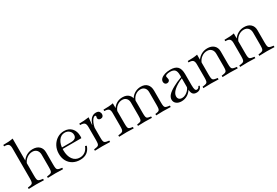

<svg xmlns="http://www.w3.org/2000/svg" viewBox="58 -1701 3890 2692"><g transform="rotate(-30 2002.5 -355.5)"><path d="M15 3V-20L31 -22Q64 -26 79 -33.5Q94 -41 98.5 -61Q103 -81 103 -121V-606Q103 -651 85 -669Q67 -687 22 -687H15V-710Q67 -710 103 -712.5Q139 -715 173 -722V-121Q173 -81 177.5 -61Q182 -41 197.5 -33.5Q213 -26 245 -22L261 -20V3L138 0ZM325 3V-20L341 -22Q374 -26 389 -33.5Q404 -41 408.5 -61Q413 -81 413 -121V-321Q413 -369 387.5 -396.5Q362 -424 318 -424Q269 -424 227 -392.5Q185 -361 168 -311V-359Q197 -404 241.5 -429Q286 -454 340 -454Q406 -454 444.5 -418.5Q483 -383 483 -321V-121Q483 -81 487.5 -61Q492 -41 507.5 -33.5Q523 -26 555 -22L571 -20V3L448 0Z M847 11Q782 11 732 -17Q682 -45 654.5 -95Q627 -145 627 -211Q627 -280 656.5 -335Q686 -390 736 -422Q786 -454 848 -454Q923 -454 968 -406Q1013 -358 1013 -277Q1013 -267 1012.5 -258.5Q1012 -250 1010 -245H703L705 -268H854Q946 -268 946 -337Q946 -376 917 -402.5Q888 -429 845 -429Q783 -429 745 -373Q707 -317 707 -225Q707 -130 748 -74.5Q789 -19 860 -19Q908 -19 944.5 -46Q981 -73 1000 -124L1024 -115Q982 11 847 11Z M1087 3V-20L1103 -22Q1136 -26 1151 -33.5Q1166 -41 1170.5 -61Q1175 -81 1175 -121V-329Q1175 -378 1156.5 -395.5Q1138 -413 1087 -413V-436Q1127 -436 1164.5 -439Q1202 -442 1245 -448L1234 -333H1245V-121Q1245 -81 1249.5 -61Q1254 -41 1269.5 -33.5Q1285 -26 1317 -22L1333 -20V3L1210 0ZM1243 -269 1232 -312Q1253 -391 1287 -422.5Q1321 -454 1363 -454Q1403 -454 1417 -434Q1431 -414 1431 -394Q1431 -372 1418 -358Q1405 -344 1382 -344Q1364 -344 1352 -353.5Q1340 -363 1340 -378Q1340 -383 1341 -387Q1342 -391 1343 -398Q1344 -402 1344.5 -405Q1345 -408 1345 -410Q1345 -420 1331 -420Q1313 -420 1295.5 -399.5Q1278 -379 1264 -345Q1250 -311 1243 -269Z M1631 -361Q1659 -407 1700.5 -430.5Q1742 -454 1794 -454Q1860 -454 1896 -417Q1932 -380 1932 -312V-121Q1932 -80 1936 -60Q1940 -40 1953 -33Q1966 -26 1994 -22L2010 -20V3L1897 0L1784 3V-20L1800 -22Q1828 -26 1841 -33Q1854 -40 1858 -60Q1862 -80 1862 -121V-329Q1862 -373 1837.5 -398.5Q1813 -424 1772 -424Q1726 -424 1687 -393Q1648 -362 1634 -312ZM2079 3V-20L2095 -22Q2123 -26 2136 -33.5Q2149 -41 2153 -61Q2157 -81 2157 -121V-329Q2157 -373 2132.5 -398.5Q2108 -424 2067 -424Q2021 -424 1983 -394Q1945 -364 1930 -315H1910Q1917 -355 1943 -386.5Q1969 -418 2007.5 -436Q2046 -454 2091 -454Q2156 -454 2191.5 -416.5Q2227 -379 2227 -312V-121Q2227 -80 2231.5 -60.5Q2236 -41 2251 -33.5Q2266 -26 2298 -22L2314 -20V3L2192 0ZM1637 -121Q1637 -80 1641 -60Q1645 -40 1658 -33Q1671 -26 1699 -22L1715 -20V3L1602 0L1479 3V-20L1495 -22Q1528 -26 1543 -33.5Q1558 -41 1562.5 -61Q1567 -81 1567 -121V-332Q1567 -378 1548 -395.5Q1529 -413 1479 -413V-436Q1531 -436 1567 -438.5Q1603 -441 1637 -448V-370V-365Z M2730 11Q2687 11 2668.5 -16Q2650 -43 2650 -104V-320Q2650 -379 2627.5 -404Q2605 -429 2552 -429Q2516 -429 2494.5 -420Q2473 -411 2473 -396Q2473 -392 2474.5 -387.5Q2476 -383 2477 -377Q2482 -357 2482 -349Q2482 -333 2469.5 -321.5Q2457 -310 2437 -310Q2418 -310 2406 -323.5Q2394 -337 2394 -358Q2394 -386 2416.5 -407.5Q2439 -429 2478.5 -441.5Q2518 -454 2569 -454Q2648 -454 2684 -416.5Q2720 -379 2720 -296V-116Q2720 -65 2728 -44.5Q2736 -24 2755 -24Q2769 -24 2780.5 -33.5Q2792 -43 2797 -59L2815 -52Q2797 11 2730 11ZM2488 11Q2437 11 2406 -14Q2375 -39 2375 -79Q2375 -117 2406 -151.5Q2437 -186 2505 -223Q2535 -240 2572 -256.5Q2609 -273 2654 -289L2655 -270Q2558 -230 2505.5 -182Q2453 -134 2453 -87Q2453 -58 2470 -42Q2487 -26 2518 -26Q2546 -26 2573.5 -40.5Q2601 -55 2622.5 -78.5Q2644 -102 2653 -130L2659 -97Q2634 -47 2588.5 -18Q2543 11 2488 11Z M3153 3V-20L3169 -22Q3202 -26 3217 -33.5Q3232 -41 3236.5 -61Q3241 -81 3241 -121V-321Q3241 -369 3215.5 -396.5Q3190 -424 3146 -424Q3097 -424 3056 -393Q3015 -362 2998 -313L2996 -359Q3025 -404 3069.5 -429Q3114 -454 3168 -454Q3234 -454 3272.5 -418.5Q3311 -383 3311 -321V-121Q3311 -81 3315.5 -61Q3320 -41 3335.5 -33.5Q3351 -26 3383 -22L3399 -20V3L3276 0ZM2843 3V-20L2859 -22Q2892 -26 2907 -33.5Q2922 -41 2926.5 -61Q2931 -81 2931 -121V-332Q2931 -377 2913 -395Q2895 -413 2850 -413H2843V-436Q2895 -436 2931 -438.5Q2967 -441 3001 -448V-366V-363V-121Q3001 -81 3005.5 -61Q3010 -41 3025.5 -33.5Q3041 -26 3073 -22L3089 -20V3L2966 0Z M3748 3V-20L3764 -22Q3797 -26 3812 -33.5Q3827 -41 3831.5 -61Q3836 -81 3836 -121V-321Q3836 -369 3810.5 -396.5Q3785 -424 3741 -424Q3692 -424 3651 -393Q3610 -362 3593 -313L3591 -359Q3620 -404 3664.5 -429Q3709 -454 3763 -454Q3829 -454 3867.5 -418.5Q3906 -383 3906 -321V-121Q3906 -81 3910.5 -61Q3915 -41 3930.5 -33.5Q3946 -26 3978 -22L3994 -20V3L3871 0ZM3438 3V-20L3454 -22Q3487 -26 3502 -33.5Q3517 -41 3521.5 -61Q3526 -81 3526 -121V-332Q3526 -377 3508 -395Q3490 -413 3445 -413H3438V-436Q3490 -436 3526 -438.5Q3562 -441 3596 -448V-366V-363V-121Q3596 -81 3600.5 -61Q3605 -41 3620.5 -33.5Q3636 -26 3668 -22L3684 -20V3L3561 0Z"/></g></svg>

Font: Baskervville
Style: Regular
Weight: 400
Designer: Alexis Faudot, Rémi Forte, Morgane Pierson, Rafael Ribas, Tanguy Vanlaeys, Rosalie Wagner, Thomas Huot-Marchand
Foundry: ANRT
Version: Version 1.100